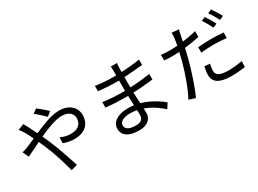

<svg xmlns="http://www.w3.org/2000/svg" viewBox="-39 -1524 3078 2292"><g transform="rotate(-30 1500.0 -378.5)"><path d="M595 -692C558 -731 499 -779 466 -804L408 -762C451 -731 499 -685 537 -647ZM158 -686C174 -666 194 -637 206 -616C223 -588 242 -551 262 -507C219 -488 179 -470 146 -457C128 -450 93 -438 64 -430L103 -348C148 -368 217 -404 293 -441C305 -415 318 -387 330 -359C387 -230 434 -70 465 47L551 24C517 -85 455 -270 401 -392C389 -419 376 -447 363 -474C477 -527 599 -574 685 -574C783 -574 829 -521 829 -461C829 -391 785 -332 676 -332C623 -332 573 -347 536 -365L533 -285C570 -271 626 -257 681 -257C836 -257 909 -344 909 -458C909 -566 825 -645 688 -645C585 -645 451 -592 332 -539C312 -580 292 -620 275 -653C265 -670 248 -702 240 -718Z M1501 -116C1501 -48 1453 -31 1396 -31C1298 -31 1259 -65 1259 -111C1259 -156 1310 -192 1404 -192C1437 -192 1469 -189 1500 -183C1500 -156 1501 -133 1501 -116ZM1862 -82C1806 -127 1705 -200 1574 -236C1572 -283 1569 -335 1567 -386C1661 -390 1749 -397 1842 -409L1841 -484C1752 -471 1661 -462 1566 -458V-469V-600C1659 -605 1744 -613 1822 -621L1821 -694C1734 -681 1653 -673 1567 -670C1567 -694 1567 -713 1568 -725C1569 -754 1570 -773 1573 -791H1488C1490 -777 1491 -748 1491 -732V-667C1474 -667 1457 -667 1440 -667C1374 -667 1268 -675 1208 -686V-612C1267 -605 1372 -597 1441 -597C1458 -597 1474 -597 1490 -597V-469V-455C1473 -455 1455 -455 1437 -455C1372 -455 1255 -462 1188 -474V-398C1259 -390 1369 -384 1437 -384C1456 -384 1474 -384 1492 -384C1493 -343 1495 -296 1497 -252C1470 -256 1443 -258 1414 -258C1271 -258 1184 -197 1184 -107C1184 -11 1263 40 1405 40C1534 40 1580 -31 1580 -99C1580 -114 1579 -136 1578 -161C1677 -125 1759 -65 1817 -12Z M2837 -604C2817 -645 2781 -706 2755 -742L2702 -719C2729 -681 2763 -621 2783 -580ZM2507 -394C2568 -401 2628 -404 2690 -404C2748 -404 2807 -399 2857 -393L2859 -469C2806 -475 2745 -477 2688 -477C2624 -477 2559 -473 2507 -469ZM2571 -654C2511 -638 2446 -626 2382 -618L2397 -691C2401 -710 2408 -748 2415 -769L2318 -777C2320 -757 2318 -724 2315 -696C2312 -676 2307 -645 2300 -609C2262 -607 2227 -605 2194 -605C2158 -605 2122 -606 2075 -612L2078 -534C2113 -531 2149 -530 2193 -530C2221 -530 2251 -531 2283 -533C2275 -497 2267 -461 2258 -428C2221 -288 2151 -87 2092 15L2180 44C2232 -63 2299 -268 2335 -409C2346 -452 2357 -497 2366 -541C2435 -548 2506 -560 2571 -574ZM2457 -235C2448 -193 2442 -155 2442 -118C2442 -20 2524 29 2680 29C2752 29 2818 22 2871 15L2874 -66C2814 -54 2745 -47 2681 -47C2540 -47 2518 -92 2518 -138C2518 -164 2523 -195 2532 -228ZM2813 -760C2841 -722 2874 -665 2896 -621L2950 -645C2931 -683 2892 -745 2865 -783Z"/></g></svg>

Font: Noto Sans CJK TC Regular
Style: Regular
Weight: 400
Designer: Ryoko NISHIZUKA (kana & ideographs); Paul D. Hunt (Latin, Greek & Cyrillic); Wenlong ZHANG (bopomofo); Sandoll Communica
Foundry: Adobe Systems Incorporated
Version: Version 1.001;PS 1.001;hotconv 1.0.78;makeotf.lib2.5.61930